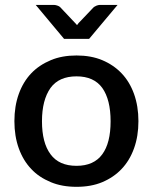

<svg xmlns="http://www.w3.org/2000/svg" viewBox="-20 -740 611 768"><path d="M388.7 -499.5Q434.1 -480.5 466.3 -446.8Q498.5 -413.1 516.1 -364.3Q533.7 -314.9 533.7 -255.4Q533.7 -195.3 516.1 -146.5Q498.5 -97.7 466.3 -64Q435.1 -30.8 388.7 -11.2Q344.2 7.3 286.1 7.3Q228 7.3 183.6 -11.2Q135.3 -31.2 105 -64Q72.8 -97.7 55.2 -146.5Q37.6 -195.3 37.6 -255.4Q37.6 -315.4 55.2 -364.3Q72.8 -413.1 105 -446.8Q136.7 -480 183.6 -499.5Q228 -518.1 286.1 -518.1Q344.2 -518.1 388.7 -499.5ZM286.1 -76.7Q355.5 -76.7 389.2 -123Q422.4 -168 422.4 -254.9Q422.4 -341.3 389.2 -388.2Q355.5 -434.6 286.1 -434.6Q215.8 -434.6 182.1 -388.2Q147.9 -339.8 147.9 -254.9Q147.9 -168.9 182.1 -123Q215.8 -76.7 286.1 -76.7ZM377.9 -720.2H450.2L336.4 -584.5H236.3L123 -720.2H197.3Q202.6 -720.2 210.4 -717.3Q216.3 -715.3 220.2 -711.9L277.8 -650.9Q278.8 -649.9 282.5 -646Q286.1 -642.1 288.1 -639.6Q289.1 -641.1 291 -643.3Q293 -645.5 293 -646Q293.5 -646.5 294.9 -648.4Q296.4 -650.4 297.4 -650.9L355.5 -711.9Q357.9 -713.4 365.7 -717.3Q373.5 -720.2 377.9 -720.2Z"/></svg>

Font: Lato-SemiBold
Style: Regular
Weight: 500
Designer: Lukasz Dziedzic with Adam Twardoch and Botio Nikoltchev
Foundry: tyPoland Lukasz Dziedzic
Version: ""